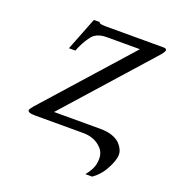

<svg xmlns="http://www.w3.org/2000/svg" viewBox="-112 -526 692 765"><g transform="rotate(20 234.0 -143.5)"><path d="M329 -39Q386 -39 414 -11Q434 11 434 33Q434 43 432 49Q426 74 408 104Q391 132 364 151H335Q357 124 363 101Q366 86 366 75Q366 50 351 33Q321 0 271 0H270H68Q51 0 43 -3Q35 -6 36 -12V-13Q36 -16 49 -32L369 -391H227Q198 -391 179 -378Q169 -372 154 -348Q139 -324 130 -300L129 -298H127H104H102L103 -301L156 -436L157 -438H159H180H182V-436Q182 -430 214 -430H454Q468 -430 468 -422Q468 -420 467 -419Q466 -412 443 -387L133 -39Z"/></g></svg>

Font: Linux Libertine O
Style: Italic
Weight: 400
Italic angle: -12°
Designer: Philipp H. Poll
Foundry: Philipp H. Poll
Version: Version 5.1.6